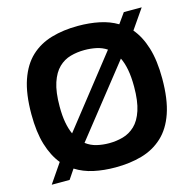

<svg xmlns="http://www.w3.org/2000/svg" viewBox="-106 -825 952 944"><g transform="rotate(-15 370.0 -353.0)"><path d="M134 11H43L110 -87Q75 -130 55.5 -194Q36 -258 36 -349Q36 -453 60 -522.5Q84 -592 128 -633Q172 -674 233.5 -692Q295 -710 369 -710Q427 -710 477.5 -699.5Q528 -689 568 -665L605 -717H696L627 -617Q663 -575 683 -510Q703 -445 703 -353Q703 -248 679 -178Q655 -108 610 -66.5Q565 -25 504 -7.5Q443 10 369 10Q310 10 259 -1Q208 -12 167 -38ZM180 -350Q180 -303 186.5 -268Q193 -233 205 -207L482 -559Q458 -575 429 -581Q400 -587 369 -587Q332 -587 298 -577.5Q264 -568 237.5 -542.5Q211 -517 195.5 -470.5Q180 -424 180 -350ZM369 -113Q406 -113 440 -122.5Q474 -132 501 -157.5Q528 -183 543.5 -230Q559 -277 559 -350Q559 -400 552 -437Q545 -474 532 -500L252 -146Q277 -127 307 -120Q337 -113 369 -113Z"/></g></svg>

Font: Georama
Style: Bold
Weight: 700
Designer: Jean-Baptiste Levee
Foundry: Production Type
Version: Version 1.000